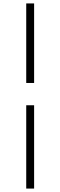

<svg xmlns="http://www.w3.org/2000/svg" viewBox="-20 -830 351 1120"><path d="M133 270H179V-216H133ZM179 -346V-810H133V-346Z"/></svg>

Font: Noto Serif SC Light
Style: Regular
Weight: 300
Designer: Ryoko NISHIZUKA 西塚涼子 (kana & ideographs); Frank Grießhammer (Latin, Greek & Cyrillic); Wenlong ZHANG 张文龙 (bopomofo); San
Foundry: Adobe
Version: Version 2.001;hotconv 1.1.0;makeotfexe 2.6.0